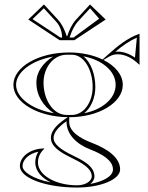

<svg xmlns="http://www.w3.org/2000/svg" viewBox="-20 -640 665 860"><path d="M278.9 -478C270.3 -504.2 258.3 -531.7 238.8 -552.8L176.9 -620L106.7 -552.5L246.9 -460H313.1L453.3 -552.5L383.1 -620L321.2 -552.8C301.7 -531.7 289.7 -504.2 281.1 -478ZM309.5 -472H291.8L292.5 -474.2C300.9 -499.7 312.4 -525.6 330 -544.7L383.6 -602.9L424.2 -556.3ZM250.5 -472 125.8 -554.3 176.4 -602.9 230 -544.7C248.9 -524.2 257.7 -500.1 258.2 -472ZM460 -392 439.3 -373.5C398.3 -393.2 346.4 -405 290 -405C152 -405 40 -340 40 -260C40 -181.1 148.8 -116.9 284.1 -115C244.1 -90 208 -58.9 208 -22C208 16 250.4 42.5 296.7 65.1C344.6 88.5 391 112.9 391 150C391 172.1 361.4 190 325 190C228.4 190 150 144.3 150 88C150 63.4 160.4 42.6 179 26L178 25C117.8 25 69 60.4 69 104C69 157 183.7 200 325 200C431.5 200 518 163.7 518 119C518 65.2 460.2 26.2 392.7 0.3C335.9 -21.5 290 -51.2 290 -94V-115C422.5 -115 530 -180 530 -260C530 -304.8 496.3 -344.9 443.4 -371.5L468 -386C480.2 -393.4 493.7 -396.9 507.7 -396.9C539.9 -396.9 575.1 -378.9 604 -350L605 -351V-489C547 -468 506 -433 460 -392ZM175 -270C175 -337.3 218.7 -392.7 275 -394.7C280.3 -394.9 284.7 -395 290 -395C295.3 -395 299.7 -394.9 305 -394.7C356.3 -392.8 395 -328.1 395 -250C395 -182.7 356 -127.1 305 -125.3C299.7 -125.1 295.3 -125 290 -125C284.7 -125 280.3 -125.1 275 -125.3C218.3 -127.4 175 -191.9 175 -270ZM278 -96.8V-94C278 -38 323.6 6.2 384.4 29.5C438.1 50.1 486 78.4 486 119C486 151.2 438.9 173.7 384.6 183.9C395 175.6 403 163.7 403 150C403 102.6 347.9 76.7 302 54.3C254.7 31.3 220 6.5 220 -22C220 -47.5 243.8 -73.4 278 -96.8ZM207.6 177.1C125.5 160.8 81 128.7 81 104C81 75.4 109.4 47.9 151.8 39.5C142.6 54.3 138 70.2 138 88C138 126.2 167.3 157.4 207.6 177.1ZM496.8 -408.2C527.2 -434 557.8 -456.1 593 -471.3L584.5 -381.9C560.2 -398.7 533.5 -408.8 507.3 -408.8C503.8 -408.8 500.3 -408.6 496.8 -408.2ZM221.4 -132.7C120.5 -150 52 -203.9 52 -260C52 -315.4 118.9 -368.6 217.5 -386.6C173.2 -358.4 143 -318.8 143 -270C143 -213 172.5 -165.2 221.4 -132.7ZM354.1 -387.6C434.4 -372.9 498 -323.3 498 -260C498 -197.3 436 -148.2 357.3 -133C388.2 -157.6 407 -202.2 407 -250C407 -306.4 387.4 -360.1 354.1 -387.6Z"/></svg>

Font: SortefaxS01
Style: Medium
Weight: 500
Designer: gluk
Foundry: gluk
Version: Version 0.261